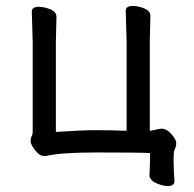

<svg xmlns="http://www.w3.org/2000/svg" viewBox="-20 -508 652 646"><path d="M545 118Q527 118 505 108Q483 98 483 81V80Q485 46 485 7Q455 5 305 5Q182 5 134 17H129Q113 17 98 -2.5Q83 -22 83 -33Q83 -44 86.5 -49.5Q90 -55 90 -65V-367L87 -469Q87 -485 111 -485Q129 -485 149.5 -476.5Q170 -468 170 -451L168 -367V-64Q252 -70 300 -70Q348 -70 406 -68V-370L403 -472Q403 -488 427 -488Q445 -488 465.5 -479.5Q486 -471 486 -454L484 -370V-68Q489 -68 501 -71Q513 -74 522 -75H524Q541 -75 557 -56.5Q573 -38 573 -27Q573 -15 568.5 -7.5Q564 0 564 31Q564 64 567 101Q567 118 545 118Z"/></svg>

Font: LXGW WenKai TC
Style: Bold
Weight: 700
Designer: LXGW / Fontworks Inc.
Foundry: LXGW / Fontworks Inc.
Version: Version 1.330;April 28, 2024